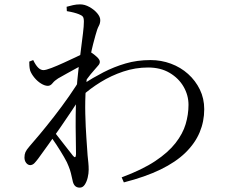

<svg xmlns="http://www.w3.org/2000/svg" viewBox="-20 -811 1040 879"><path d="M537 1Q631 -34 690.5 -73.5Q750 -113 783.5 -156Q817 -199 830 -243Q843 -287 843 -331Q843 -375 820.5 -414Q798 -453 756.5 -477.5Q715 -502 658 -502Q600 -502 544.5 -483.5Q489 -465 440.5 -435Q392 -405 356 -372L357 -424Q405 -455 453.5 -480Q502 -505 555 -520.5Q608 -536 669 -536Q718 -536 762.5 -519.5Q807 -503 841 -472.5Q875 -442 895 -401Q915 -360 915 -311Q915 -255 894 -205Q873 -155 829 -112Q785 -69 715 -35Q645 -1 547 24ZM119 -55Q108 -55 100 -65Q92 -75 92 -90Q92 -104 96.5 -114.5Q101 -125 115 -141Q131 -159 161.5 -195.5Q192 -232 227.5 -277.5Q263 -323 296.5 -371Q330 -419 354 -460L352 -372Q333 -341 308 -303.5Q283 -266 256 -227Q229 -188 203 -151.5Q177 -115 155 -85Q146 -73 138 -64.5Q130 -56 119 -55ZM345 48Q331 48 323 39.5Q315 31 312 14Q308 -4 304.5 -18.5Q301 -33 294 -50Q289 -65 273 -92.5Q257 -120 238 -149Q219 -178 202 -199L218 -221Q234 -200 253 -176Q272 -152 288.5 -130.5Q305 -109 314 -98Q327 -82 328 -105Q328 -135 327 -181.5Q326 -228 326.5 -282.5Q327 -337 330 -389Q333 -442 339 -491.5Q345 -541 350.5 -584Q356 -627 360 -659.5Q364 -692 364 -712Q364 -729 359 -735Q354 -741 341 -746Q331 -750 317.5 -753.5Q304 -757 286 -760L285 -780Q299 -784 314.5 -787.5Q330 -791 347 -791Q368 -791 389.5 -779Q411 -767 425 -750.5Q439 -734 439 -719Q439 -704 432 -691.5Q425 -679 417 -649Q413 -635 406.5 -610Q400 -585 393.5 -552Q387 -519 381.5 -481.5Q376 -444 373 -408Q369 -349 370.5 -289Q372 -229 375.5 -179.5Q379 -130 381 -100Q383 -81 384.5 -65.5Q386 -50 386 -34Q386 -17 381.5 2Q377 21 368 34.5Q359 48 345 48ZM199 -418Q185 -418 168 -428.5Q151 -439 137.5 -455.5Q124 -472 118 -488Q115 -500 114.5 -510Q114 -520 114 -529L132 -536Q143 -513 154.5 -501.5Q166 -490 179 -490Q190 -490 216 -500Q242 -510 272.5 -524Q303 -538 329.5 -550.5Q356 -563 366 -569Q376 -574 382 -574.5Q388 -575 397 -571Q410 -563 423.5 -550.5Q437 -538 437 -528Q437 -519 429.5 -511Q422 -503 413 -492Q405 -483 395 -471Q385 -459 375.5 -445.5Q366 -432 356 -419L360 -477Q365 -485 369.5 -497.5Q374 -510 377 -522Q355 -512 331.5 -499.5Q308 -487 286 -474.5Q264 -462 246 -452Q230 -442 220.5 -430Q211 -418 199 -418Z"/></svg>

Font: Noto Serif KR
Style: Regular
Weight: 400
Designer: Ryoko NISHIZUKA  (kana & ideographs); Frank Grießhammer (Latin, Greek & Cyrillic); Wenlong ZHANG  (bopomofo); Sandoll Co
Foundry: Adobe
Version: Version 2.003-H1;hotconv 1.1.1;makeotfexe 2.6.0